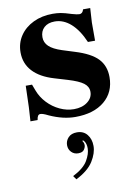

<svg xmlns="http://www.w3.org/2000/svg" viewBox="-86 -520 620 873"><g transform="rotate(-10 224.5 -84.0)"><path d="M240 16Q184 16 122 -12Q106 -20 98 -22.5Q90 -25 85 -25Q78 -25 74 -19.5Q70 -14 68 0H35L39 -65L42 -163H71L82 -134Q94 -102 118.5 -76Q143 -50 175 -35Q207 -20 240 -20Q278 -20 302.5 -38.5Q327 -57 327 -85Q327 -109 306 -125Q285 -141 235 -156L175 -174Q111 -193 78 -229Q45 -265 45 -316Q45 -359 67.5 -392.5Q90 -426 129.5 -445Q169 -464 219 -464Q239 -464 256.5 -461Q274 -458 305 -448Q329 -441 339 -441Q354 -441 359 -460H392L388 -394V-310H355Q330 -368 296 -398Q262 -428 222 -428Q191 -428 173 -411.5Q155 -395 155 -367Q155 -342 173.5 -324.5Q192 -307 232 -294L289 -276Q361 -254 392.5 -221Q424 -188 424 -136Q424 -66 374.5 -25Q325 16 240 16ZM195 296 183 279Q234 253 252 222Q270 191 270 166Q270 146 262 134Q254 122 241 122L260 117L248 137L242 126Q250 126 254.5 133Q259 140 259 149Q259 159 251.5 170Q244 181 224 181Q205 181 192.5 168Q180 155 180 136Q180 116 194 101Q208 86 234 86Q264 86 281 107Q298 128 298 160Q298 193 275 230Q252 267 195 296Z"/></g></svg>

Font: Baskervville SC
Style: Regular
Weight: 400
Designer: Alexis Faudot, Rémi Forte, Morgane Pierson, Rafael Ribas, Tanguy Vanlaeys, Rosalie Wagner, Thomas Huot-Marchand
Foundry: ANRT
Version: Version 1.100